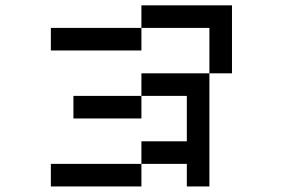

<svg xmlns="http://www.w3.org/2000/svg" viewBox="-20 -712 1040 706"><path d="M250 -276.4V-359.4H500V-276.4ZM167 -526.4V-609.4H500V-692.4H833V-442.4H750V-26.4H667V-109.4H500V-192.4H667V-359.4H500V-442.4H750V-609.4H500V-526.4ZM167 -26.4V-109.4H500V-26.4Z"/></svg>

Font: KH Dot kagurazaka 12
Style: Regular
Weight: 400
Designer: Original version for X68000 by Keitarou Hiraki (http://hp.vector.co.jp/authors/VA000874/) / TrueType conversion by Homem
Version: Version 1.00.20150527